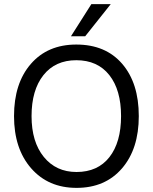

<svg xmlns="http://www.w3.org/2000/svg" viewBox="-20 -903 740 931"><path d="M653 -340Q653 -181 571.5 -86.5Q490 8 351 8Q214 8 131 -87Q48 -182 48 -340Q48 -499 129.5 -593Q211 -687 350 -687Q492 -687 572.5 -593.5Q653 -500 653 -340ZM133 -340Q133 -215 192.5 -142Q252 -69 351 -69Q454 -69 510.5 -141Q567 -213 567 -340Q567 -467 510 -539Q453 -611 350 -611Q248 -611 190.5 -538.5Q133 -466 133 -340ZM393 -727H324L423 -883H517Z"/></svg>

Font: Hind Siliguri
Style: Regular
Weight: 400
Designer: Jyotish Sonowal
Foundry: Indian Type Foundry
Version: Version 1.001;PS 1.0;hotconv 1.0.86;makeotf.lib2.5.63406; tt